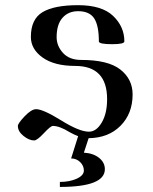

<svg xmlns="http://www.w3.org/2000/svg" viewBox="-20 -530 597 750"><path d="M307.6 66.4 326.2 9.8C377.6 9.1 418.9 -6.8 450.2 -38.1C482.1 -70 498 -111 498 -161.1C498 -200.8 482.1 -233.2 450.2 -258.3C418.3 -283.4 367.2 -295.9 296.9 -295.9C266.3 -295.9 242.7 -305 226.1 -323.2C209.5 -341.5 201.2 -362 201.2 -384.8C201.2 -418 208.8 -443.2 224.1 -460.4C239.4 -477.7 259.8 -486.3 285.2 -486.3C314.5 -486.3 335.3 -477.1 347.7 -458.5C360 -439.9 366.2 -409.8 366.2 -368.2C366.2 -361 383.5 -357.4 418 -357.4C449.9 -357.4 465.8 -361 465.8 -368.2C465.8 -406.6 451.2 -439.8 421.9 -467.8C392.6 -495.8 347 -509.8 285.2 -509.8C222.7 -509.8 176.3 -500.7 146 -482.4C115.7 -464.2 100.6 -432 100.6 -385.7C100.6 -353.8 115.9 -327 146.5 -305.2C177.1 -283.4 219.4 -272.5 273.4 -272.5C356.8 -272.5 398.4 -229.2 398.4 -142.6C398.4 -105.5 391.4 -75 377.4 -51.3C363.4 -27.5 346.7 -15.6 327.1 -15.6C302.4 -15.6 266.4 -30.3 219.2 -59.6C172 -88.9 139.3 -103.5 121.1 -103.5C108.7 -103.5 93.8 -94.2 76.2 -75.7C58.6 -57.1 49.8 -44.6 49.8 -38.1C49.8 -23.8 57.1 -10.7 71.8 1C86.4 12.7 100.3 18.6 113.3 18.6C121.1 18.6 133.8 9.1 151.4 -9.8C168.9 -28.6 180.7 -38.1 186.5 -38.1C204.1 -38.1 225.9 -29.9 252 -13.7C263.7 -7.2 274.7 -2 285.2 2L257.8 88.9C271.5 88.9 283.2 93.6 293 103C302.7 112.5 307.6 123.5 307.6 136.2C307.6 148.9 298.3 159.5 279.8 168C261.2 176.4 239.3 180.7 213.9 180.7V200.2C331.1 200.2 389.6 177.1 389.6 130.9C389.6 113.3 382 98.5 366.7 86.4C351.4 74.4 331.7 67.7 307.6 66.4Z"/></svg>

Font: TriodPostnaja
Style: Medium
Weight: 500
Version: 20110805; ttfautohint (v0.96) -l 8 -r 50 -G 200 -x 14 -w "G"